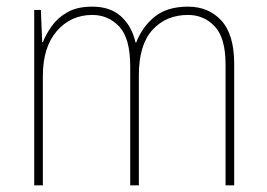

<svg xmlns="http://www.w3.org/2000/svg" viewBox="-20 -558 803 578"><path d="M546 -538Q608 -538 646.5 -496Q685 -454 685 -366V0H659V-364Q659 -444 626.5 -478.5Q594 -513 546 -513Q480 -513 439 -468Q398 -423 398 -331V0H372V-358Q372 -443 339 -478Q306 -513 258 -513Q193 -513 151 -464.5Q109 -416 109 -329V0H83V-528H103L107 -431H109Q118 -454 135.5 -479Q153 -504 182.5 -521Q212 -538 258 -538Q312 -538 344.5 -508.5Q377 -479 388 -430H390Q408 -477 445.5 -507.5Q483 -538 546 -538Z"/></svg>

Font: Noto Sans Gurmukhi UI SemiCondensed Thin
Style: Regular
Weight: 100
Width: 4
Designer: Jelle Bosma - Monotype Design Team
Foundry: Monotype Imaging Inc.
Version: Version 2.004; ttfautohint (v1.8.4.7-5d5b)